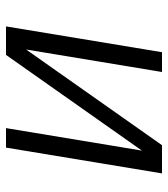

<svg xmlns="http://www.w3.org/2000/svg" viewBox="20 -580 560 640"><g transform="rotate(-90 300.0 -260.0)"><path d="M42 0 128 -520H193L118 -67L437 -520H532L446 0H380L455 -453L136 0Z"/></g></svg>

Font: Iosevka Etoile Light Oblique
Style: Regular
Weight: 300
Italic angle: -9°
Designer: Belleve Invis
Foundry: Belleve Invis
Version: Version 15.5.2; ttfautohint (v1.8.4)